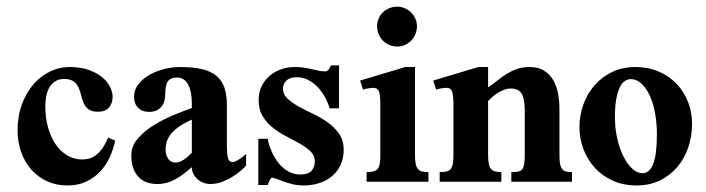

<svg xmlns="http://www.w3.org/2000/svg" viewBox="-20 -550 2135 581"><path d="M328.6 -124.5Q323.2 -99.1 312.3 -74.7Q301.3 -50.3 283.4 -31.2Q265.6 -12.2 241 -0.5Q216.3 11.2 184.1 11.2Q149.9 11.2 122.1 -1.7Q94.2 -14.6 74.5 -37.1Q54.7 -59.6 43.9 -90.1Q33.2 -120.6 33.2 -155.3Q33.2 -199.2 46.4 -234.6Q59.6 -270 81.3 -294.9Q103 -319.8 131.1 -333.5Q159.2 -347.2 189.5 -347.2Q225.1 -347.2 250 -337.9Q274.9 -328.6 290.5 -315.2Q306.2 -301.8 313.5 -286.1Q320.8 -270.5 320.8 -257.8Q320.8 -237.3 309.8 -224.6Q298.8 -211.9 276.4 -211.9Q257.8 -211.9 248 -219.2Q238.3 -226.6 233.4 -237.5Q228.5 -248.5 225.6 -261.5Q222.7 -274.4 217.5 -285.4Q212.4 -296.4 202.6 -303.7Q192.9 -311 173.8 -311Q147 -311 132.1 -289.6Q117.2 -268.1 117.2 -226.6Q117.2 -192.9 125.5 -163.8Q133.8 -134.8 148.4 -113.3Q163.1 -91.8 183.6 -79.6Q204.1 -67.4 228.5 -67.4Q237.3 -67.4 247.6 -69.6Q257.8 -71.8 268.1 -78.9Q278.3 -85.9 288.3 -99.1Q298.3 -112.3 307.1 -133.8Z M724.6 -48.8Q719.7 -43 709 -33.7Q698.2 -24.4 683.8 -15.4Q669.4 -6.3 652.1 0.2Q634.8 6.8 616.7 6.8Q605 6.8 594.7 2.7Q584.5 -1.5 576.9 -8.5Q569.3 -15.6 564.9 -24.7Q560.5 -33.7 560.5 -43.9Q548.3 -33.7 536.4 -24.4Q524.4 -15.1 511.7 -8.1Q499 -1 485.1 2.9Q471.2 6.8 455.6 6.8Q418 6.8 397.7 -16.1Q377.4 -39.1 377.4 -80.1Q377.4 -107.9 396.7 -130.4Q416 -152.8 444.1 -170.4Q472.2 -188 503.9 -201.2Q535.6 -214.4 560.5 -223.1V-236.8Q560.5 -253.9 557.9 -268.3Q555.2 -282.7 549.8 -293.2Q544.4 -303.7 535.9 -309.6Q527.3 -315.4 515.6 -315.4Q496.6 -315.4 488.3 -304.4Q480 -293.5 480 -262.2Q480 -253.9 477.5 -244.9Q475.1 -235.8 469.5 -228.5Q463.9 -221.2 454.6 -216.3Q445.3 -211.4 431.2 -211.4Q410.6 -211.4 398.2 -223.6Q385.7 -235.8 385.7 -257.3Q385.7 -278.8 399.2 -295.7Q412.6 -312.5 433.1 -324Q453.6 -335.4 477.8 -341.3Q502 -347.2 523.4 -347.2Q562.5 -347.2 589.8 -341.1Q617.2 -335 634.3 -321Q651.4 -307.1 658.9 -285.2Q666.5 -263.2 666.5 -231.9V-131.8Q666.5 -117.7 666.7 -102.5Q667 -87.4 668.5 -77.6Q669.4 -70.8 672.9 -65.2Q676.3 -59.6 684.6 -59.6Q688.5 -59.6 694.3 -62.5Q700.2 -65.4 706.1 -69.3Q711.9 -73.2 717 -77.4Q722.2 -81.5 724.6 -84.5ZM560.5 -188Q537.1 -177.7 521.7 -166.7Q506.3 -155.8 497.3 -144.5Q488.3 -133.3 484.6 -121.3Q481 -109.4 481 -97.2Q481 -81.5 488.8 -69.8Q496.6 -58.1 511.2 -58.1Q523.4 -58.1 536.4 -66.9Q549.3 -75.7 560.5 -87.9Z M1020 -96.7Q1020 -71.3 1010.7 -51.3Q1001.5 -31.2 985.1 -17.3Q968.8 -3.4 946.5 3.9Q924.3 11.2 898.9 11.2Q881.3 11.2 866.2 7.6Q851.1 3.9 838.6 -0.5Q826.2 -4.9 817.1 -8.5Q808.1 -12.2 803.2 -12.2Q800.8 -12.2 798.8 -9.3Q796.9 -6.3 795.2 -2.7Q793.5 1 792.2 4.6Q791 8.3 790 9.8H761.7V-129.9H790Q793.9 -109.9 802.5 -90.6Q811 -71.3 823.5 -55.9Q835.9 -40.5 852.5 -31.2Q869.1 -22 889.2 -22Q913.1 -22 922.9 -33.4Q932.6 -44.9 932.6 -62Q932.6 -79.6 919.9 -91.8Q907.2 -104 888.4 -114.7Q869.6 -125.5 847.7 -136.7Q825.7 -147.9 806.9 -162.6Q788.1 -177.2 775.4 -197.5Q762.7 -217.8 762.7 -247.1Q762.7 -270.5 771.7 -289.1Q780.8 -307.6 795.9 -320.6Q811 -333.5 830.6 -340.3Q850.1 -347.2 871.6 -347.2Q886.7 -347.2 899.7 -345.2Q912.6 -343.3 923.8 -340.6Q935.1 -337.9 944.8 -335.9Q954.6 -334 963.9 -334Q970.7 -334 974.9 -340.3Q979 -346.7 981.4 -352.1H1005.9V-222.2H977.5Q971.7 -241.7 961.7 -259Q951.7 -276.4 938.7 -289.1Q925.8 -301.8 910.4 -309.1Q895 -316.4 877.9 -316.4Q857.9 -316.4 847.2 -306.6Q836.4 -296.9 836.4 -281.7Q836.4 -264.2 850.1 -251.5Q863.8 -238.8 884 -227.5Q904.3 -216.3 928.2 -205.1Q952.1 -193.8 972.4 -179.2Q992.7 -164.6 1006.3 -144.8Q1020 -125 1020 -96.7Z M1241.7 -470.7Q1241.7 -458 1237.1 -446.8Q1232.4 -435.5 1224.4 -427.2Q1216.3 -418.9 1205.6 -414.1Q1194.8 -409.2 1182.1 -409.2Q1169.4 -409.2 1158.4 -413.8Q1147.5 -418.5 1139.2 -426.5Q1130.9 -434.6 1126 -446Q1121.1 -457.5 1121.1 -470.7Q1121.1 -483.4 1126 -494.4Q1130.9 -505.4 1139.2 -513.2Q1147.5 -521 1158.4 -525.4Q1169.4 -529.8 1182.1 -529.8Q1193.8 -529.8 1204.8 -525.1Q1215.8 -520.5 1223.9 -512.5Q1231.9 -504.4 1236.8 -493.7Q1241.7 -482.9 1241.7 -470.7ZM1089.4 0V-29.3Q1102.5 -29.3 1110.6 -31.5Q1118.7 -33.7 1123 -39.3Q1127.4 -44.9 1129.2 -55.2Q1130.9 -65.4 1130.9 -81.5V-234.4Q1130.9 -263.7 1126.5 -273.9Q1122.1 -284.2 1110.4 -284.2Q1104 -284.2 1094.7 -282.7Q1085.4 -281.2 1078.6 -278.8L1069.8 -306.2L1206.5 -347.2H1235.8V-81.1Q1235.8 -64.9 1237.8 -54.9Q1239.7 -44.9 1244.4 -39.1Q1249 -33.2 1256.8 -31.2Q1264.6 -29.3 1276.4 -29.3V0Z M1527.3 0V-29.3Q1539.1 -29.3 1546.9 -30.5Q1554.7 -31.7 1559.3 -36.9Q1564 -42 1565.9 -52.5Q1567.9 -63 1567.9 -81.1V-213.9Q1567.9 -250.5 1558.6 -266.4Q1549.3 -282.2 1525.9 -282.2Q1510.3 -282.2 1491.9 -272.2Q1473.6 -262.2 1457 -244.1V-81.1Q1457 -64.9 1459 -54.9Q1460.9 -44.9 1465.3 -39.3Q1469.7 -33.7 1477.5 -31.5Q1485.4 -29.3 1497.1 -29.3V0H1310.5V-29.3Q1323.7 -29.3 1331.8 -31.2Q1339.8 -33.2 1344.2 -39.1Q1348.6 -44.9 1350.3 -54.9Q1352.1 -64.9 1352.1 -81.1V-234.4Q1352.1 -263.7 1347.7 -273.9Q1343.3 -284.2 1331.5 -284.2Q1325.2 -284.2 1315.7 -282.7Q1306.2 -281.2 1299.8 -278.8L1291 -306.2L1427.7 -347.2H1457V-285.6Q1473.1 -296.4 1486.6 -307.4Q1500 -318.4 1514.4 -327.1Q1528.8 -335.9 1544.9 -341.6Q1561 -347.2 1582 -347.2Q1609.4 -347.2 1627 -335.9Q1644.5 -324.7 1654.8 -306.4Q1665 -288.1 1668.9 -265.4Q1672.9 -242.7 1672.9 -220.2V-81.1Q1672.9 -64.9 1674.6 -54.9Q1676.3 -44.9 1680.7 -39.1Q1685.1 -33.2 1692.4 -31.2Q1699.7 -29.3 1710.9 -29.3V0Z M2074.2 -175.3Q2074.2 -137.7 2062.7 -104Q2051.3 -70.3 2029.5 -44.7Q2007.8 -19 1976.8 -3.9Q1945.8 11.2 1906.7 11.2Q1866.2 11.2 1834 -3.4Q1801.8 -18.1 1779.5 -42.7Q1757.3 -67.4 1745.4 -99.1Q1733.4 -130.9 1733.4 -165Q1733.4 -200.2 1745.1 -233.2Q1756.8 -266.1 1778.8 -291.5Q1800.8 -316.9 1832 -332Q1863.3 -347.2 1902.8 -347.2Q1940.9 -347.2 1972.7 -333.7Q2004.4 -320.3 2026.9 -296.9Q2049.3 -273.4 2061.8 -242.2Q2074.2 -210.9 2074.2 -175.3ZM1967.8 -146Q1967.8 -175.8 1962.6 -205.3Q1957.5 -234.9 1947.3 -258.3Q1937 -281.7 1922.1 -296.1Q1907.2 -310.5 1887.7 -310.5Q1879.4 -310.5 1870.8 -304.9Q1862.3 -299.3 1855.7 -286.1Q1849.1 -272.9 1845 -251Q1840.8 -229 1840.8 -195.8Q1840.8 -161.1 1847.9 -130.4Q1855 -99.6 1866.7 -76.4Q1878.4 -53.2 1893.3 -39.6Q1908.2 -25.9 1923.8 -25.9Q1945.3 -25.9 1956.5 -53.5Q1967.8 -81.1 1967.8 -146Z"/></svg>

Font: Scheherazade
Style: Bold
Weight: 700
Version: Version 2.100 (build 932/914)